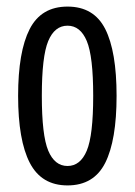

<svg xmlns="http://www.w3.org/2000/svg" viewBox="-20 -553 410 583"><path d="M35 -262Q35 -396 70 -464.5Q105 -533 185 -533Q265 -533 299.5 -465Q334 -397 334 -262Q334 -127 299.5 -58.5Q265 10 185 10Q106 10 70.5 -58.5Q35 -127 35 -262ZM263 -262Q263 -382 243.5 -428.5Q224 -475 185 -475Q146 -475 126.5 -428.5Q107 -382 107 -262Q107 -142 126.5 -95.5Q146 -49 185 -49Q224 -49 243.5 -95.5Q263 -142 263 -262Z"/></svg>

Font: Mona Sans Condensed
Style: Regular
Weight: 400
Width: 3
Designer: Deni Anggara
Foundry: GitHub
Version: Version 2.000